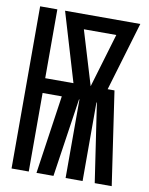

<svg xmlns="http://www.w3.org/2000/svg" viewBox="-83 -796 666 857"><g transform="rotate(10 250.0 -367.5)"><path d="M29 0V-735H107V-423H235L142 -735H483L390 -423H421L483 0H406L353 -356H351V0H274V-356H272L219 0H142L194 -356H107V0ZM313 -423 386 -668H239Z"/></g></svg>

Font: Iosevka Algr
Style: Bold
Weight: 700
Monospace: yes
Designer: Belleve Invis
Foundry: Belleve Invis
Version: Version 26.0.2; ttfautohint (v1.8.3)